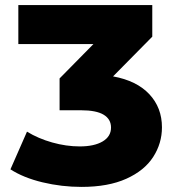

<svg xmlns="http://www.w3.org/2000/svg" viewBox="-20 -720 686 754"><path d="M616 -220Q616 -157 581.5 -103.5Q547 -50 476 -18Q405 14 300 14Q222 14 147 -4Q72 -22 21 -55L86 -203Q130 -176 185 -160.5Q240 -145 293 -145Q350 -145 383 -164.5Q416 -184 416 -219Q416 -252 387 -269.5Q358 -287 298 -287H214V-412L347 -547H52V-700H578V-576L424 -420Q517 -403 566.5 -350Q616 -297 616 -220Z"/></svg>

Font: Montserrat Alternates ExtraBold
Style: Regular
Weight: 800
Designer: Julieta Ulanovsky
Foundry: Julieta Ulanovsky
Version: Version 7.200